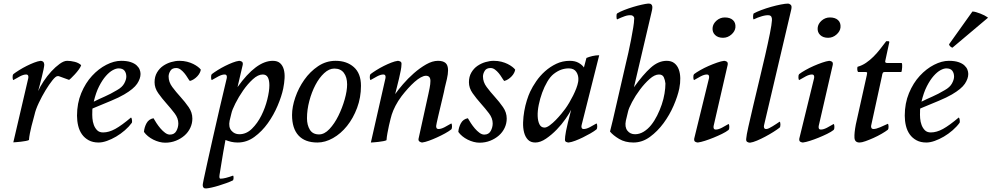

<svg xmlns="http://www.w3.org/2000/svg" viewBox="-20 -780 5510 1067"><path d="M172 -143Q170 -134 165 -116.5Q160 -99 155 -79Q150 -59 146 -38.5Q142 -18 141 -2Q136 1 123 3.5Q110 6 96 7.5Q82 9 70 10Q58 11 54 11L137 -345Q139 -353 136.5 -359.5Q134 -366 125 -366Q111 -366 91.5 -356Q72 -346 54 -335Q50 -339 50 -351Q50 -359 51 -362Q52 -365 54 -368Q67 -378 87 -390.5Q107 -403 128 -413.5Q149 -424 169.5 -432Q190 -440 206 -442Q212 -442 218.5 -438Q225 -434 226 -420Q226 -414 222 -394Q218 -374 212 -350.5Q206 -327 200.5 -305.5Q195 -284 192 -274Q203 -299 222.5 -328.5Q242 -358 265 -383Q288 -408 311.5 -425Q335 -442 353 -442Q373 -442 395 -436.5Q417 -431 431 -418Q429 -409 418.5 -394.5Q408 -380 396 -367Q384 -354 374.5 -345Q365 -336 364 -336L306 -357H300Q290 -357 271.5 -334Q253 -311 233 -278Q213 -245 195.5 -208Q178 -171 172 -143Z M494 -177Q493 -172 493 -168Q493 -164 493 -160Q492 -143 493.5 -123Q495 -103 501.5 -85.5Q508 -68 520 -56Q532 -44 553 -44Q585 -44 620.5 -63.5Q656 -83 708 -127Q711 -125 712.5 -118.5Q714 -112 714 -107Q714 -104 713.5 -102Q713 -100 713 -98Q697 -76 674 -56Q651 -36 625.5 -21Q600 -6 574.5 3Q549 12 528 12Q496 12 473 -0.5Q450 -13 435.5 -33.5Q421 -54 414.5 -81Q408 -108 408 -137Q408 -206 431.5 -262.5Q455 -319 491.5 -358.5Q528 -398 571 -420Q614 -442 653 -442Q685 -442 706 -435Q727 -428 739 -417Q751 -406 756 -393.5Q761 -381 761 -369Q761 -343 742 -314.5Q723 -286 670 -255Q641 -238 597.5 -220Q554 -202 494 -177ZM501 -215Q531 -230 562 -243.5Q593 -257 630 -279Q659 -295 670.5 -316.5Q682 -338 682 -354Q682 -374 672 -387Q662 -400 639 -400Q625 -400 606.5 -390Q588 -380 568.5 -358Q549 -336 531 -301Q513 -266 501 -215Z M917 -355Q917 -324 937.5 -296.5Q958 -269 983 -241.5Q1008 -214 1028.5 -184.5Q1049 -155 1049 -121Q1049 -94 1037.5 -69.5Q1026 -45 1005.5 -27Q985 -9 957.5 2Q930 13 898 13Q882 13 865 8.5Q848 4 832 -4Q816 -12 802.5 -23Q789 -34 780 -47Q782 -73 794.5 -95.5Q807 -118 833 -123Q839 -112 849.5 -96Q860 -80 872 -66Q884 -52 897.5 -42Q911 -32 924 -32Q949 -32 960 -52Q971 -72 971 -94Q971 -123 950.5 -150Q930 -177 905 -205Q880 -233 859.5 -262Q839 -291 839 -323Q839 -354 852.5 -377Q866 -400 886.5 -414Q907 -428 931 -435Q955 -442 977 -442Q1000 -442 1019.5 -437Q1039 -432 1054 -424.5Q1069 -417 1080 -408.5Q1091 -400 1096 -393Q1095 -385 1090 -375Q1085 -365 1076.5 -356Q1068 -347 1057.5 -340Q1047 -333 1035 -330Q1029 -337 1021.5 -349.5Q1014 -362 1004.5 -373.5Q995 -385 983.5 -393.5Q972 -402 959 -402Q936 -402 926.5 -386Q917 -370 917 -355Z M1112 217Q1118 189 1131.5 127Q1145 65 1163 -14Q1181 -93 1201 -180Q1221 -267 1240 -345Q1242 -353 1239.5 -359.5Q1237 -366 1228 -366Q1214 -366 1194.5 -356Q1175 -346 1157 -335Q1153 -339 1153 -351Q1153 -359 1154 -362Q1155 -365 1157 -368Q1170 -378 1190 -390.5Q1210 -403 1231 -413.5Q1252 -424 1272.5 -432Q1293 -440 1309 -442Q1315 -442 1323 -438Q1331 -434 1329 -420L1300 -296Q1404 -442 1496 -442Q1522 -442 1536.5 -429Q1551 -416 1557 -394.5Q1563 -373 1561.5 -345.5Q1560 -318 1554 -288Q1545 -245 1523 -193Q1501 -141 1468.5 -95.5Q1436 -50 1393.5 -19Q1351 12 1301 12Q1281 12 1264.5 8Q1248 4 1233 -2Q1219 72 1211.5 121Q1204 170 1200 192Q1197 213 1205 213Q1218 213 1235.5 208.5Q1253 204 1275 196Q1277 197 1277.5 201Q1278 205 1278 209Q1278 216 1275 222Q1259 230 1238 237.5Q1217 245 1196 251.5Q1175 258 1157 262Q1139 266 1128 267Q1117 268 1112.5 264Q1108 260 1107 253.5Q1106 247 1108 237.5Q1110 228 1112 217ZM1440 -366Q1414 -366 1385 -339.5Q1356 -313 1331 -277Q1306 -241 1288 -205Q1270 -169 1266 -150L1256 -109Q1249 -74 1266 -54Q1283 -34 1310 -34Q1349 -34 1380 -64.5Q1411 -95 1432.5 -138Q1454 -181 1465.5 -227.5Q1477 -274 1477 -306Q1477 -334 1468.5 -350Q1460 -366 1440 -366Z M1753 -33Q1783 -33 1811 -63Q1839 -93 1860.5 -136.5Q1882 -180 1895.5 -227.5Q1909 -275 1909 -311Q1909 -351 1891 -375Q1873 -399 1838 -399Q1809 -399 1781.5 -373.5Q1754 -348 1733 -308Q1712 -268 1699 -219Q1686 -170 1686 -123Q1686 -85 1702 -59Q1718 -33 1753 -33ZM1603 -141Q1603 -186 1621 -238.5Q1639 -291 1671 -336.5Q1703 -382 1747.5 -412Q1792 -442 1845 -442Q1907 -442 1946.5 -407Q1986 -372 1986 -303Q1986 -238 1964.5 -180.5Q1943 -123 1908.5 -80Q1874 -37 1830.5 -12.5Q1787 12 1744 12Q1675 12 1639 -27Q1603 -66 1603 -141Z M2176 -257Q2192 -280 2219.5 -312Q2247 -344 2280 -373Q2313 -402 2348 -422Q2383 -442 2414 -442Q2442 -442 2456 -430Q2470 -418 2470 -389Q2470 -369 2463.5 -340.5Q2457 -312 2452 -293Q2451 -286 2447 -268.5Q2443 -251 2437.5 -228Q2432 -205 2426 -179.5Q2420 -154 2415 -133Q2410 -112 2407 -97.5Q2404 -83 2404 -81Q2403 -74 2406 -68.5Q2409 -63 2417 -63Q2431 -63 2450.5 -73Q2470 -83 2488 -94Q2492 -90 2492 -78Q2492 -70 2491 -67Q2490 -64 2488 -61Q2474 -50 2453 -38.5Q2432 -27 2409 -16.5Q2386 -6 2364 2Q2342 10 2326 12Q2320 12 2312 7Q2304 2 2306 -9L2361 -259Q2363 -268 2367.5 -290.5Q2372 -313 2372 -330Q2372 -359 2347 -359Q2335 -359 2318.5 -350Q2302 -341 2284 -325Q2266 -309 2247.5 -288.5Q2229 -268 2212 -246Q2191 -218 2177.5 -191.5Q2164 -165 2157 -143Q2155 -136 2150.5 -119.5Q2146 -103 2141.5 -82Q2137 -61 2133 -39.5Q2129 -18 2128 -1Q2123 2 2110 4.5Q2097 7 2083 8.5Q2069 10 2057 11Q2045 12 2041 12L2122 -345Q2124 -353 2121.5 -359.5Q2119 -366 2110 -366Q2096 -366 2076.5 -356Q2057 -346 2039 -335Q2035 -339 2035 -351Q2035 -359 2036 -362Q2037 -365 2039 -368Q2052 -378 2072 -390.5Q2092 -403 2113 -413.5Q2134 -424 2154.5 -432Q2175 -440 2191 -442Q2197 -442 2205 -438Q2213 -434 2211 -420Q2211 -408 2207 -387.5Q2203 -367 2197.5 -343.5Q2192 -320 2186 -297Q2180 -274 2176 -257Z M2664 -355Q2664 -324 2684.5 -296.5Q2705 -269 2730 -241.5Q2755 -214 2775.5 -184.5Q2796 -155 2796 -121Q2796 -94 2784.5 -69.5Q2773 -45 2752.5 -27Q2732 -9 2704.5 2Q2677 13 2645 13Q2629 13 2612 8.5Q2595 4 2579 -4Q2563 -12 2549.5 -23Q2536 -34 2527 -47Q2529 -73 2541.5 -95.5Q2554 -118 2580 -123Q2586 -112 2596.5 -96Q2607 -80 2619 -66Q2631 -52 2644.5 -42Q2658 -32 2671 -32Q2696 -32 2707 -52Q2718 -72 2718 -94Q2718 -123 2697.5 -150Q2677 -177 2652 -205Q2627 -233 2606.5 -262Q2586 -291 2586 -323Q2586 -354 2599.5 -377Q2613 -400 2633.5 -414Q2654 -428 2678 -435Q2702 -442 2724 -442Q2747 -442 2766.5 -437Q2786 -432 2801 -424.5Q2816 -417 2827 -408.5Q2838 -400 2843 -393Q2842 -385 2837 -375Q2832 -365 2823.5 -356Q2815 -347 2804.5 -340Q2794 -333 2782 -330Q2776 -337 2768.5 -349.5Q2761 -362 2751.5 -373.5Q2742 -385 2730.5 -393.5Q2719 -402 2706 -402Q2683 -402 2673.5 -386Q2664 -370 2664 -355Z M3154 -170Q3145 -151 3123.5 -120Q3102 -89 3074 -60Q3046 -31 3014.5 -9.5Q2983 12 2955 12Q2929 12 2914 -3.5Q2899 -19 2892.5 -44Q2886 -69 2887 -100Q2888 -131 2893.5 -162.5Q2899 -194 2908 -222.5Q2917 -251 2926 -270Q2939 -298 2960 -328.5Q2981 -359 3009 -384Q3037 -409 3071.5 -425.5Q3106 -442 3147 -442Q3176 -442 3196 -430.5Q3216 -419 3225 -405L3239 -458Q3253 -464 3272 -468.5Q3291 -473 3310 -473L3212 -84Q3210 -76 3212.5 -69.5Q3215 -63 3224 -63Q3238 -63 3257.5 -73Q3277 -83 3295 -94Q3299 -90 3299 -78Q3299 -70 3298 -67Q3297 -64 3295 -61Q3281 -50 3261 -38.5Q3241 -27 3219.5 -16.5Q3198 -6 3177 2Q3156 10 3140 12Q3134 12 3126 8.5Q3118 5 3120 -9Q3120 -13 3121 -23Q3122 -33 3125.5 -51.5Q3129 -70 3136 -99Q3143 -128 3154 -170ZM3194 -334Q3196 -360 3183 -380Q3170 -400 3141 -400Q3120 -400 3099.5 -393Q3079 -386 3057 -369Q3038 -354 3021.5 -326Q3005 -298 2993 -265Q2981 -232 2974 -197.5Q2967 -163 2968 -135Q2969 -107 2978 -89Q2987 -71 3006 -71Q3018 -71 3035 -83.5Q3052 -96 3068.5 -113Q3085 -130 3099.5 -147.5Q3114 -165 3121 -175Q3132 -190 3143.5 -209.5Q3155 -229 3165 -249Q3175 -269 3182.5 -288.5Q3190 -308 3193 -325Z M3503 -295Q3554 -366 3596.5 -404Q3639 -442 3685 -442Q3711 -442 3727.5 -429Q3744 -416 3752 -394.5Q3760 -373 3760.5 -345.5Q3761 -318 3755 -288Q3746 -245 3723.5 -193Q3701 -141 3667.5 -95.5Q3634 -50 3591.5 -19Q3549 12 3500 12Q3454 12 3420.5 -8Q3387 -28 3370 -49L3386 -114L3458 -427Q3464 -451 3472 -487Q3480 -523 3487 -559.5Q3494 -596 3499 -626.5Q3504 -657 3504 -671Q3506 -682 3501 -688Q3496 -694 3489 -695Q3472 -697 3452 -690Q3432 -683 3409 -672Q3406 -675 3406 -688Q3406 -696 3406.5 -699Q3407 -702 3409 -705Q3425 -715 3449.5 -724.5Q3474 -734 3499 -741.5Q3524 -749 3546.5 -754Q3569 -759 3581 -760Q3593 -761 3598.5 -756.5Q3604 -752 3605 -744.5Q3606 -737 3604 -726.5Q3602 -716 3599 -704ZM3678 -316Q3676 -335 3669 -350.5Q3662 -366 3642 -366Q3618 -366 3590 -341Q3562 -316 3536.5 -282Q3511 -248 3492.5 -213Q3474 -178 3470 -159L3458 -109Q3451 -74 3466.5 -54Q3482 -34 3509 -34Q3534 -34 3557 -48Q3580 -62 3598.5 -85Q3617 -108 3632 -138Q3647 -168 3657.5 -199Q3668 -230 3673 -260.5Q3678 -291 3678 -316Z M3946 -81Q3944 -73 3946.5 -66.5Q3949 -60 3958 -60Q3972 -60 3991.5 -70Q4011 -80 4029 -91Q4033 -87 4033 -75Q4033 -67 4032 -64Q4031 -61 4029 -58Q4015 -47 3992.5 -36Q3970 -25 3945.5 -15Q3921 -5 3897.5 2.5Q3874 10 3858 12Q3852 12 3844 8Q3836 4 3838 -10L3920 -345Q3922 -353 3919.5 -359.5Q3917 -366 3908 -366Q3894 -366 3874.5 -356Q3855 -346 3837 -335Q3833 -339 3833 -351Q3833 -359 3834 -362Q3835 -365 3837 -368Q3850 -378 3872 -390.5Q3894 -403 3918 -413.5Q3942 -424 3965 -432Q3988 -440 4004 -442Q4010 -442 4018 -438Q4026 -434 4024 -420ZM3940 -625Q3942 -648 3962 -665.5Q3982 -683 4008 -683Q4037 -683 4053 -668.5Q4069 -654 4067 -628Q4065 -606 4044.5 -588Q4024 -570 3998 -570Q3970 -570 3954 -585.5Q3938 -601 3940 -625Z M4226 -84Q4224 -76 4226.5 -69.5Q4229 -63 4238 -63Q4245 -63 4254 -67.5Q4263 -72 4273 -78Q4283 -84 4293.5 -91Q4304 -98 4313 -104Q4317 -100 4317 -88Q4317 -80 4316 -77Q4315 -74 4313 -71Q4299 -60 4277.5 -46.5Q4256 -33 4232.5 -20.5Q4209 -8 4186.5 1.5Q4164 11 4148 13Q4140 13 4132.5 8.5Q4125 4 4127 -10Q4128 -27 4139 -76Q4150 -125 4165.5 -191Q4181 -257 4199 -331.5Q4217 -406 4232.5 -473.5Q4248 -541 4258.5 -593.5Q4269 -646 4270 -668Q4271 -692 4255 -695Q4239 -697 4214.5 -690Q4190 -683 4168 -672Q4165 -675 4165 -686Q4165 -699 4168 -705Q4184 -714 4210.5 -724Q4237 -734 4265.5 -742Q4294 -750 4319.5 -755Q4345 -760 4360 -760Q4366 -760 4374 -753.5Q4382 -747 4377 -726Z M4530 -81Q4528 -73 4530.5 -66.5Q4533 -60 4542 -60Q4556 -60 4575.5 -70Q4595 -80 4613 -91Q4617 -87 4617 -75Q4617 -67 4616 -64Q4615 -61 4613 -58Q4599 -47 4576.5 -36Q4554 -25 4529.5 -15Q4505 -5 4481.5 2.5Q4458 10 4442 12Q4436 12 4428 8Q4420 4 4422 -10L4504 -345Q4506 -353 4503.5 -359.5Q4501 -366 4492 -366Q4478 -366 4458.5 -356Q4439 -346 4421 -335Q4417 -339 4417 -351Q4417 -359 4418 -362Q4419 -365 4421 -368Q4434 -378 4456 -390.5Q4478 -403 4502 -413.5Q4526 -424 4549 -432Q4572 -440 4588 -442Q4594 -442 4602 -438Q4610 -434 4608 -420ZM4524 -625Q4526 -648 4546 -665.5Q4566 -683 4592 -683Q4621 -683 4637 -668.5Q4653 -654 4651 -628Q4649 -606 4628.5 -588Q4608 -570 4582 -570Q4554 -570 4538 -585.5Q4522 -601 4524 -625Z M4821 -81Q4820 -74 4823 -68.5Q4826 -63 4834 -63Q4848 -63 4870.5 -72.5Q4893 -82 4914 -92Q4918 -88 4918 -76Q4918 -68 4917 -65Q4916 -62 4914 -59Q4901 -49 4879.5 -36.5Q4858 -24 4834.5 -13.5Q4811 -3 4790 4.5Q4769 12 4757 12Q4730 12 4728.5 -14.5Q4727 -41 4736 -88L4797 -362Q4799 -370 4799 -375Q4799 -380 4789 -380H4749Q4744 -385 4744 -396Q4744 -407 4746 -409Q4771 -416 4793 -431Q4815 -446 4834.5 -465.5Q4854 -485 4871.5 -507.5Q4889 -530 4905 -551H4916Q4923 -551 4922 -545L4900 -443Q4896 -430 4910 -430H4991Q4993 -427 4993.5 -420.5Q4994 -414 4993.5 -406.5Q4993 -399 4992 -391.5Q4991 -384 4989 -380H4897Q4889 -380 4886 -375Q4883 -370 4881 -356Z M5094 -177Q5154 -202 5197.5 -220Q5241 -238 5270 -255Q5323 -286 5342 -314.5Q5361 -343 5361 -369Q5361 -381 5356 -393.5Q5351 -406 5339 -417Q5327 -428 5306 -435Q5285 -442 5253 -442Q5214 -442 5171 -420Q5128 -398 5091.5 -358.5Q5055 -319 5031.5 -262.5Q5008 -206 5008 -137Q5008 -108 5014.5 -81Q5021 -54 5035.5 -33.5Q5050 -13 5073 -0.5Q5096 12 5128 12Q5149 12 5174.5 3Q5200 -6 5225.5 -21Q5251 -36 5274 -56Q5297 -76 5313 -98Q5313 -100 5313.5 -102Q5314 -104 5314 -107Q5314 -112 5312.5 -118.5Q5311 -125 5308 -127Q5256 -83 5220.5 -63.5Q5185 -44 5153 -44Q5132 -44 5120 -56Q5108 -68 5101.5 -85.5Q5095 -103 5093.5 -123Q5092 -143 5093 -160Q5093 -164 5093 -168Q5093 -172 5094 -177ZM5101 -215Q5113 -266 5131 -301Q5149 -336 5168.5 -358Q5188 -380 5206.5 -390Q5225 -400 5239 -400Q5262 -400 5272 -387Q5282 -374 5282 -354Q5282 -338 5270.5 -316.5Q5259 -295 5230 -279Q5193 -257 5162 -243.5Q5131 -230 5101 -215ZM5384 -716Q5393 -716 5404.5 -712.5Q5416 -709 5428 -704.5Q5440 -700 5450.5 -694.5Q5461 -689 5468 -684Q5470 -683 5470 -681L5273 -515Q5262 -518 5255 -530Q5254 -532 5254.5 -533Q5255 -534 5255 -535Z"/></svg>

Font: Lusitana
Style: Italic
Weight: 400
Italic angle: -12°
Designer: Ana Paula Megda
Foundry: Ana Paula Megda
Version: Version 1.000; ttfautohint (v1.1) -l 8 -r 50 -G 200 -x 14 -D